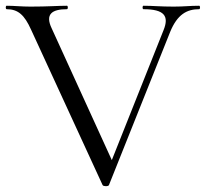

<svg xmlns="http://www.w3.org/2000/svg" viewBox="-24 -645 716 668"><path d="M669 -625C635 -625 618 -622 580 -622C533 -622 508 -625 475 -625C471 -625 471 -613 475 -613C548 -613 565 -589 545 -540L365 -88L156 -546C132 -596 157 -613 209 -613C213 -613 213 -625 209 -625C178 -625 143 -622 82 -622C50 -622 26 -625 -1 -625C-5 -625 -5 -613 -1 -613C39 -613 61 -593 84 -542L333 -1C336 4 353 4 355 -1L568 -534C593 -595 626 -613 669 -613C673 -613 673 -625 669 -625Z"/></svg>

Font: Cormorant Garamond
Style: Regular
Weight: 400
Designer: Christian Thalmann (Catharsis Fonts)
Foundry: Catharsis Fonts
Version: Version 4.002;Glyphs 3.4 (3410)